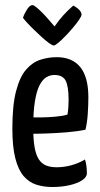

<svg xmlns="http://www.w3.org/2000/svg" viewBox="-20 -739 400 769"><path d="M189.4 10Q154.7 10 125.4 0.6Q96 -8.9 74.6 -33.8Q53.2 -58.8 41.4 -104.9Q29.5 -151.1 29.5 -224.2Q29.5 -318.1 44.6 -374.9Q59.6 -431.8 85 -460.8Q110.4 -489.8 142.2 -499.9Q174 -510 206.9 -510Q269.7 -510 301.8 -469.9Q333.9 -429.8 333.9 -349.5Q333.9 -315.9 331.4 -281.1Q328.9 -246.3 322.3 -219.4Q287.7 -212.4 245.8 -209Q203.9 -205.7 165.8 -204.4Q127.7 -203 103.3 -203.2Q79 -203.4 79 -203.4L80.2 -269.5Q80.2 -269.5 99 -269Q117.7 -268.5 145.6 -268.8Q173.4 -269.2 201.9 -271.7Q230.4 -274.2 250.2 -280Q252.8 -293.9 253.8 -309.9Q254.8 -325.9 254.8 -340.1Q254.5 -394.4 242.6 -416.6Q230.7 -438.7 197.6 -438.7Q180.7 -438.7 165.3 -429.5Q150 -420.2 138.1 -396.9Q126.3 -373.5 119.7 -332.4Q113.1 -291.3 113.1 -227.4Q113.1 -180 118.6 -149.2Q124.1 -118.5 135.3 -101.1Q146.6 -83.6 164.5 -76.3Q182.4 -69.1 206.6 -69.1Q237.1 -69.1 266.4 -77.3Q295.7 -85.5 320.3 -100.2Q324.6 -88.4 326.3 -72.7Q327.9 -57 327.9 -45Q327.9 -29.5 308.8 -16.9Q289.6 -4.4 258.3 2.8Q227 10 189.4 10ZM195.6 -556.9Q189.7 -556.9 176.8 -566.1Q164 -575.3 147.9 -589.9Q131.9 -604.5 115.8 -620.1Q99.8 -635.6 88.2 -648.4Q76.5 -661.2 72 -667.7Q77.2 -683.9 88.3 -701.2Q99.5 -718.6 109.7 -718.6Q114.9 -718.6 125.5 -710Q136 -701.5 148.6 -688.9Q161.2 -676.3 172.4 -663.2Q183.7 -650.1 191.1 -641.6Q198.5 -633 198.5 -633Q216.9 -659.7 234.2 -678.4Q251.6 -697.1 262.7 -706.9Q273.8 -716.8 273.8 -716.8Q288.5 -708.9 297.5 -699.3Q306.5 -689.6 306.5 -680.1Q306.5 -674.2 296.8 -659.9Q287.2 -645.6 272.3 -628.1Q257.5 -610.6 241.7 -594.3Q225.9 -577.9 213.2 -567.4Q200.6 -556.9 195.6 -556.9Z"/></svg>

Font: Yanone Kaffeesatz ExtraLight
Style: Regular
Weight: 200
Designer: Yanone (Cyrillic: Daniel Pouzeot, Huerta Tipografica, and Cyreal)
Foundry: Yanone
Version: Version 2.003